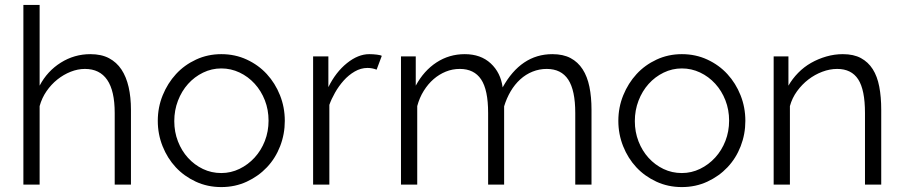

<svg xmlns="http://www.w3.org/2000/svg" viewBox="-20 -750 3670 780"><path d="M512 0H446V-291Q446 -381 415.5 -425.5Q385 -470 325 -470Q296 -470 267 -458.5Q238 -447 213 -427Q188 -407 169 -379.5Q150 -352 141 -319V0H75V-730H141V-402Q172 -461 227 -495.5Q282 -530 347 -530Q392 -530 423 -513.5Q454 -497 473.5 -467.5Q493 -438 502.5 -396.5Q512 -355 512 -304Z M879 10Q823 10 775.5 -12Q728 -34 694 -70.5Q660 -107 640.5 -156Q621 -205 621 -259Q621 -314 641 -363Q661 -412 695 -449Q729 -486 776.5 -508Q824 -530 879 -530Q935 -530 982.5 -508Q1030 -486 1064 -449Q1098 -412 1117.5 -363Q1137 -314 1137 -259Q1137 -205 1118 -156Q1099 -107 1064.5 -70.5Q1030 -34 982.5 -12Q935 10 879 10ZM688 -258Q688 -214 703 -175.5Q718 -137 744 -108.5Q770 -80 804.5 -63.5Q839 -47 879 -47Q918 -47 953 -64Q988 -81 1014.5 -110Q1041 -139 1056 -177.5Q1071 -216 1071 -260Q1071 -304 1056 -342.5Q1041 -381 1014.5 -410Q988 -439 953 -455.5Q918 -472 879 -472Q840 -472 805 -455Q770 -438 744 -409Q718 -380 703 -341Q688 -302 688 -258Z M1510 -467Q1492 -474 1473 -474Q1446 -474 1421 -459.5Q1396 -445 1376 -422.5Q1356 -400 1341 -373.5Q1326 -347 1318 -324V0H1252V-521H1314V-396Q1344 -457 1389.5 -493.5Q1435 -530 1480 -530Q1496 -530 1511.5 -528Q1527 -526 1531 -523Z M2383 0H2317V-291Q2317 -383 2288.5 -426.5Q2260 -470 2201 -470Q2171 -470 2143.5 -459Q2116 -448 2093.5 -427.5Q2071 -407 2054.5 -379Q2038 -351 2028 -318V0H1963V-291Q1963 -385 1934.5 -427.5Q1906 -470 1848 -470Q1818 -470 1791 -459Q1764 -448 1741.5 -428.5Q1719 -409 1701.5 -381Q1684 -353 1675 -319V0H1609V-521H1669V-402Q1702 -463 1753.5 -496.5Q1805 -530 1868 -530Q1933 -530 1973.5 -492.5Q2014 -455 2022 -395Q2059 -462 2109.5 -496Q2160 -530 2224 -530Q2268 -530 2298 -514Q2328 -498 2347 -468.5Q2366 -439 2374.5 -397.5Q2383 -356 2383 -304Z M2750 10Q2694 10 2646.5 -12Q2599 -34 2565 -70.5Q2531 -107 2511.5 -156Q2492 -205 2492 -259Q2492 -314 2512 -363Q2532 -412 2566 -449Q2600 -486 2647.5 -508Q2695 -530 2750 -530Q2806 -530 2853.5 -508Q2901 -486 2935 -449Q2969 -412 2988.5 -363Q3008 -314 3008 -259Q3008 -205 2989 -156Q2970 -107 2935.5 -70.5Q2901 -34 2853.5 -12Q2806 10 2750 10ZM2559 -258Q2559 -214 2574 -175.5Q2589 -137 2615 -108.5Q2641 -80 2675.5 -63.5Q2710 -47 2750 -47Q2789 -47 2824 -64Q2859 -81 2885.5 -110Q2912 -139 2927 -177.5Q2942 -216 2942 -260Q2942 -304 2927 -342.5Q2912 -381 2885.5 -410Q2859 -439 2824 -455.5Q2789 -472 2750 -472Q2711 -472 2676 -455Q2641 -438 2615 -409Q2589 -380 2574 -341Q2559 -302 2559 -258Z M3560 0H3494V-291Q3494 -385 3466.5 -427.5Q3439 -470 3381 -470Q3351 -470 3320.5 -458.5Q3290 -447 3264 -427Q3238 -407 3218 -379.5Q3198 -352 3189 -319V0H3123V-521H3183V-402Q3199 -430 3222.5 -454Q3246 -478 3275 -494.5Q3304 -511 3337 -520.5Q3370 -530 3404 -530Q3448 -530 3477.5 -514Q3507 -498 3525.5 -469Q3544 -440 3552 -398Q3560 -356 3560 -304Z"/></svg>

Font: Rising Sun Light
Style: Regular
Weight: 300
Designer: Matt McInerney, Pablo Impallari, Rodrigo Fuenzalida (Raleway font), Stephen Hutchings (Greek), Cristiano Sobral (main ch
Foundry: The Rising Sun Project Authors
Version: Version 4.327; ttfautohint (v1.8.4.7-5d5b-dirty)